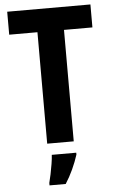

<svg xmlns="http://www.w3.org/2000/svg" viewBox="-62 -755 597 1016"><g transform="rotate(-5 237.0 -246.5)"><path d="M307 0H166V-592H16V-714H458V-592H307ZM315 71Q303 109 285 148Q267 187 245 221H159V208Q164 190 169.5 163Q175 136 179.5 108.5Q184 81 185 61H315Z"/></g></svg>

Font: Noto Sans Myanmar UI Condensed
Style: Bold
Weight: 700
Width: 3
Designer: Monotype Design Team
Foundry: Monotype Imaging Inc.
Version: Version 2.103; ttfautohint (v1.8.4.7-5d5b)